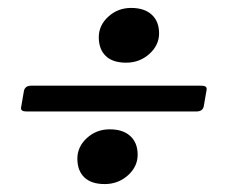

<svg xmlns="http://www.w3.org/2000/svg" viewBox="-20 -546 570 484"><path d="M327 -156Q327 -126 302.5 -104Q278 -82 244 -82Q210 -82 192.5 -99Q175 -116 175 -146Q175 -176 199 -198Q223 -220 256.5 -220Q290 -220 308.5 -203Q327 -186 327 -156ZM381 -462Q381 -432 356.5 -410Q332 -388 298 -388Q264 -388 246.5 -405Q229 -422 229 -452Q229 -482 253 -504Q277 -526 310.5 -526Q344 -526 362.5 -509Q381 -492 381 -462ZM47 -265Q33 -265 33 -273Q33 -276 34 -280L40 -315Q42 -330 59 -330H487Q501 -330 501 -322Q501 -319 500 -315L494 -280Q492 -265 475 -265Z"/></svg>

Font: Crete Round
Style: Italic
Weight: 400
Designer: Veronika Burian
Foundry: TypeTogether
Version: Version 1.001; ttfautohint (v1.6)